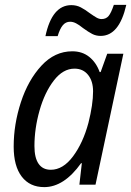

<svg xmlns="http://www.w3.org/2000/svg" viewBox="-20 -756 537 786"><path d="M36 -156Q36 -247 65.5 -337.5Q95 -428 149.5 -487Q204 -546 276 -546Q317 -546 345.5 -523Q374 -500 388 -461H392L419 -536H485L371 0H305L315 -88H312Q242 10 161 10Q102 10 69 -33Q36 -76 36 -156ZM342 -253Q361 -328 361 -382Q361 -424 340.5 -449.5Q320 -475 285 -475Q238 -475 200.5 -426.5Q163 -378 142 -304Q121 -230 121 -158Q121 -110 138 -85.5Q155 -61 188 -61Q238 -61 279 -116Q320 -171 342 -253ZM272 -735Q293 -735 310.5 -726Q328 -717 349 -701Q366 -689 376 -683.5Q386 -678 396 -678Q414 -678 424.5 -690.5Q435 -703 446 -736H497Q468 -609 392 -609Q373 -609 357.5 -617Q342 -625 320 -641Q304 -654 291.5 -660.5Q279 -667 267 -667Q249 -667 237 -652.5Q225 -638 216 -608H166Q193 -735 272 -735Z"/></svg>

Font: Noto Sans UI Narrow
Style: Italic
Weight: 400
Width: 4
Italic angle: -12°
Designer: Monotype Design Team
Foundry: Monotype Imaging Inc.
Version: Version 1.001